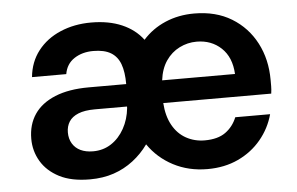

<svg xmlns="http://www.w3.org/2000/svg" viewBox="-43 -585 1021 659"><g transform="rotate(-5 467.5 -256.0)"><path d="M242 12Q178 12 136.5 -9.5Q95 -31 74 -66.5Q53 -102 53 -144Q53 -193 77 -228.5Q101 -264 148.5 -283.5Q196 -303 265 -303H394Q394 -345 384 -372Q374 -399 351.5 -412.5Q329 -426 291 -426Q253 -426 225.5 -408Q198 -390 192 -355H74Q79 -407 108.5 -445Q138 -483 186 -503.5Q234 -524 292 -524Q353 -524 398 -504.5Q443 -485 470 -449Q502 -485 547.5 -504.5Q593 -524 647 -524Q722 -524 776 -491Q830 -458 859.5 -401.5Q889 -345 889 -274Q889 -264 889 -252.5Q889 -241 887 -227H515Q518 -182 535.5 -150.5Q553 -119 582 -103Q611 -87 646 -87Q691 -87 717.5 -106Q744 -125 757 -157H877Q864 -109 832 -70.5Q800 -32 753 -10Q706 12 647 12Q582 12 529.5 -15.5Q477 -43 444 -91Q422 -60 391.5 -36.5Q361 -13 324 -0.5Q287 12 242 12ZM261 -83Q296 -83 323.5 -101Q351 -119 368.5 -150.5Q386 -182 390 -221V-226H279Q244 -226 222 -217Q200 -208 190 -192Q180 -176 180 -155Q180 -133 190 -116.5Q200 -100 218 -91.5Q236 -83 261 -83ZM518 -305H769Q766 -363 732 -395Q698 -427 647 -427Q616 -427 588 -413Q560 -399 541.5 -372Q523 -345 518 -305Z"/></g></svg>

Font: DM Sans 12pt SemiBold
Style: Regular
Weight: 600
Version: Version 4.004;gftools[0.9.30]